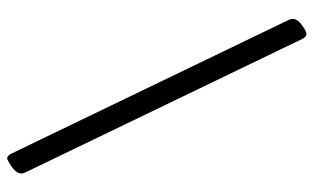

<svg xmlns="http://www.w3.org/2000/svg" viewBox="-186 -562 857 524"><g transform="rotate(-90 242.0 -299.5)"><path d="M31 -669C31 -665 33 -660 35 -656L399 99C402 105 407 109 412 109C414 109 419 107 423 105C449 90 453 79 453 71C453 67 451 62 449 58L85 -697C82 -703 77 -708 72 -708C70 -708 65 -705 61 -703C35 -688 31 -677 31 -669Z"/></g></svg>

Font: Monomakh Unicode
Style: Regular
Weight: 400
Version: Version 1.2